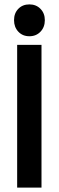

<svg xmlns="http://www.w3.org/2000/svg" viewBox="-20 -854 267 874"><path d="M58.1 0V-649.9H168.9V0ZM184.1 -762.2Q184.1 -730.5 164.3 -709.7Q144.5 -689 113.8 -689Q83 -689 63.5 -709.7Q43.9 -730.5 43.9 -762.2Q43.9 -793.9 63.5 -814Q83 -834 113.8 -834Q144.5 -834 164.3 -813.7Q184.1 -793.5 184.1 -762.2Z"/></svg>

Font: Apfel Grotezk Mittel
Style: Regular
Weight: 500
Designer: Luigi Gorlero
Foundry: © 2023, Luigi Gorlero & Collletttivo
Version: Version 2.000;Glyphs 3.2 (3217)